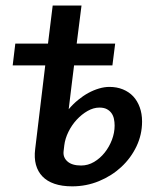

<svg xmlns="http://www.w3.org/2000/svg" viewBox="-20 -668 574 696"><path d="M35.5 -510H154L171 -648H275.5L258 -510H397.5L387.5 -431H248.5L240 -362.5L229 -272Q244.5 -290.5 262.8 -305.5Q281 -320.5 300.2 -331Q319.5 -341.5 339 -347.2Q358.5 -353 376.5 -353Q403.5 -353 425.5 -344Q447.5 -335 462.8 -318.8Q478 -302.5 486.5 -279.2Q495 -256 495 -227.5Q495 -180 474.8 -137.5Q454.5 -95 419.8 -62.8Q385 -30.5 339 -11.5Q293 7.5 241.5 7.5Q204.5 7.5 177.5 -1.8Q150.5 -11 133.8 -28.5Q117 -46 110.2 -71Q103.5 -96 107.5 -127.5L144 -431H26ZM210.5 -119.5Q208 -97.5 224.5 -82.8Q241 -68 274 -68Q299 -68 321 -81Q343 -94 359.5 -114.8Q376 -135.5 385.8 -161.2Q395.5 -187 395.5 -212.5Q395.5 -225.5 393 -237.2Q390.5 -249 384 -258Q377.5 -267 367 -272.5Q356.5 -278 340.5 -278Q319 -278 297.5 -265.8Q276 -253.5 258 -234Q240 -214.5 228 -190Q216 -165.5 213 -141Z"/></svg>

Font: Lato Semibold
Style: Italic
Weight: 600
Italic angle: -7°
Designer: Lukasz Dziedzic
Foundry: tyPoland Lukasz Dziedzic
Version: Version 2.006; 2014-01-15